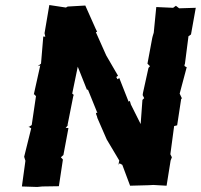

<svg xmlns="http://www.w3.org/2000/svg" viewBox="-20 -738 798 763"><path d="M715 -485 729 -594 739 -601 758 -707 692 -705 679 -715 668 -707 601 -710 591 -608 587 -595 585 -587 566 -485 576 -475 570 -468 548 -368 547 -360 553 -348 546 -341 539 -245 500 -323 496 -337 491 -334 454 -428 447 -423 442 -432 449 -437 402 -518 361 -610 366 -612 360 -624C347 -655 332 -685 319 -716L249 -712L242 -708L176 -718L157 -606L160 -592L152 -593L143 -485L130 -475L140 -478L114 -361L115 -364L123 -356L106 -241L94 -233L93 -235L104 -228L76 -115L81 -99L67 3L128 5L148 3L214 2L230 -104L222 -113L232 -122L252 -229L241 -230L254 -245L248 -239L271 -355L273 -361L267 -366L289 -473L326 -380L329 -383L367 -289L361 -290L363 -281L365 -277L367 -269L404 -184L454 -100L452 -90L451 -83L455 -89L466 -83L497 0L571 -2L589 -3L642 0L658 -100L663 -113L662 -115L657 -125L672 -237L684 -240L700 -345L703 -347L694 -366L722 -471C715 -474 710 -475 715 -485Z"/></svg>

Font: Asimov Print
Style: DIt
Weight: 250
Width: 0
Designer: Google
Version: Version 2.000980: 2014